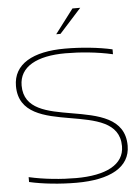

<svg xmlns="http://www.w3.org/2000/svg" viewBox="-59 -926 717 981"><g transform="rotate(-5 299.0 -435.5)"><path d="M536 -629V-654C467 -670 376 -679 294 -679C129 -679 28 -623 28 -510C28 -370 160 -345 289 -323C416 -301 541 -281 541 -157C541 -62 446 -15 294 -15C219 -15 131 -23 52 -41V-16C121 0 212 9 294 9C465 9 570 -46 570 -157C570 -300 433 -324 299 -347C177 -368 57 -388 57 -510C57 -607 148 -655 294 -655C369 -655 457 -647 536 -629ZM256 -756H278L390 -880H350Z"/></g></svg>

Font: LT Wave Thin
Style: Regular
Weight: 100
Designer: Daniel Lyons
Version: Version 2.5 (Glyphs App)